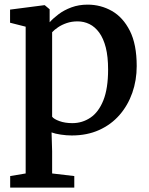

<svg xmlns="http://www.w3.org/2000/svg" viewBox="-20 -588 658 849"><path d="M25 241.5V190.5L93.5 179V-470L24.5 -487.5V-545.5L175 -565H178L199.5 -547V-489.5Q215 -507 239.2 -525.2Q263.5 -543.5 296 -555.5Q328.5 -567.5 367.5 -567.5Q425.5 -567.5 474.8 -539.5Q524 -511.5 554.2 -451.8Q584.5 -392 584.5 -296Q584.5 -233 565 -177.5Q545.5 -122 508.5 -79.5Q471.5 -37 418.2 -13Q365 11 297 11Q274 11 248.8 7.2Q223.5 3.5 208 -2.5L210.5 80.5V179L308.5 190.5V241.5ZM300 -43.5Q344 -43.5 380 -67.8Q416 -92 437 -144.2Q458 -196.5 458 -280.5Q458 -337.5 447.8 -377.8Q437.5 -418 418.8 -443.8Q400 -469.5 375.5 -481.5Q351 -493.5 323 -493.5Q297 -493.5 275 -486Q253 -478.5 236.5 -467.2Q220 -456 210.5 -445.5V-72Q218 -61.5 242.8 -52.5Q267.5 -43.5 300 -43.5Z"/></svg>

Font: Merriweather 24pt SemiBold
Style: Regular
Weight: 600
Designer: Eben Sorkin
Foundry: Eben Sorkin
Version: Version 2.100